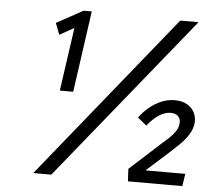

<svg xmlns="http://www.w3.org/2000/svg" viewBox="-51 -761 896 816"><g transform="rotate(5 397.0 -353.0)"><path d="M202 -359 244 -654 250 -635 179 -595 160 -644 273 -706H308L259 -359H231Q223 -359 216 -359Q209 -359 202 -359ZM120 0 686 -700H764L197 0ZM524 0 521 -53 655 -175Q669 -187 683.5 -200.5Q698 -214 708.5 -229.5Q719 -245 721 -261Q724 -281 713 -293.5Q702 -306 680 -306Q656 -306 631 -290Q606 -274 581 -243L543 -274Q562 -300 586 -319.5Q610 -339 637 -350Q664 -361 693 -361Q724 -361 745.5 -348.5Q767 -336 777.5 -314.5Q788 -293 784 -265Q780 -241 764.5 -218Q749 -195 728.5 -175Q708 -155 689 -138L582 -42L589 -53H764L756 0Z"/></g></svg>

Font: Lexend Light
Style: Italic
Weight: 300
Italic angle: -8.13011°
Designer: Bonnie Shaver-Troup, Thomas Jockin
Foundry: Lexend
Version: Version 1.007